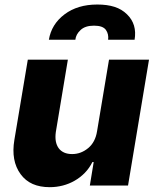

<svg xmlns="http://www.w3.org/2000/svg" viewBox="-20 -804 676 832"><path d="M42.3 -197.8 100.5 -545.5H274.1L221.9 -231.9Q218.8 -209.5 221.9 -191.9Q225.1 -174.4 234.2 -161.9Q243.3 -149.5 258 -142.9Q272.7 -136.4 292.6 -136.4Q331 -136.4 362.2 -162.3Q393.1 -187.9 400.6 -235.4L452.4 -545.5H625.7L534.8 0H369.3L386 -101.6H380.3Q367.2 -75.3 347.5 -55Q327.8 -34.8 303.6 -21Q279.5 -7.1 252 0Q224.4 7.1 195.7 7.1Q153.4 7.1 121.8 -6.7Q90.2 -20.6 69.2 -49.4Q27 -107.2 42.3 -197.8ZM259.6 -741.8Q316.1 -784.4 401.6 -784.4Q444.6 -784.4 476.2 -774.3Q507.8 -764.2 530.5 -741.8Q574.6 -698.9 563.2 -631.7H448.5Q451.7 -656.2 438.9 -674.4Q425.8 -692.8 387.4 -692.8Q349.1 -692.8 329.2 -674Q308.9 -655.2 306.5 -631.7H191.8Q202.8 -698.9 259.6 -741.8Z"/></svg>

Font: Inter P Extra Bold
Style: Italic
Weight: 800
Italic angle: 9.39999°
Designer: Rasmus Andersson
Foundry: rsms
Version: Version 3.018;git-588b23468